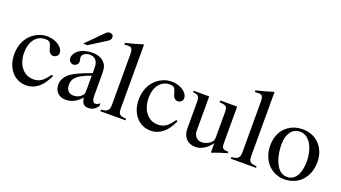

<svg xmlns="http://www.w3.org/2000/svg" viewBox="-57 -1182 3002 1690"><g transform="rotate(20 1444.0 -336.5)"><path d="M398 -156C350 -86 314 -62 257 -62C165 -62 102 -142 102 -257C102 -361 157 -431 238 -431C274 -431 287 -420 297 -383L303 -361C311 -332 329 -315 351 -315C377 -315 398 -334 398 -357C398 -413 328 -460 244 -460C197 -460 149 -442 109 -409C55 -364 25 -295 25 -212C25 -83 104 10 215 10C258 10 296 -4 330 -32C360 -56 380 -85 412 -147Z M563 -507H603L757 -604C778 -617 787 -630 787 -646C787 -666 774 -678 752 -678C737 -678 728 -673 710 -655ZM886 -66C869 -52 859 -47 843 -47C825 -47 812 -67 812 -113V-304C812 -365 808 -386 784 -415C760 -444 722 -460 666 -460C621 -460 579 -448 551 -430C516 -408 500 -376 500 -350C500 -323 522 -304 543 -304C569 -304 589 -326 589 -345C589 -366 583 -369 583 -387C583 -414 613 -436 653 -436C698 -436 731 -408 731 -346V-292C618 -250 581 -231 551 -211C512 -185 481 -146 481 -94C481 -28 524 10 586 10C629 10 678 -3 731 -63H732C737 -10 759 10 796 10C830 10 856 0 886 -38ZM731 -127C731 -98 725 -84 696 -64C679 -53 658 -48 638 -48C599 -48 569 -72 569 -125C569 -156 579 -180 603 -202C628 -225 669 -246 731 -268Z M1145 0V-15C1081 -19 1070 -32 1070 -87V-679L1065 -683C1013 -666 976 -656 907 -639V-623C923 -625 936 -625 944 -625C976 -625 986 -609 986 -561V-92C986 -37 972 -20 909 -15V0Z M1564 -156C1516 -86 1480 -62 1423 -62C1331 -62 1268 -142 1268 -257C1268 -361 1323 -431 1404 -431C1440 -431 1453 -420 1463 -383L1469 -361C1477 -332 1495 -315 1517 -315C1543 -315 1564 -334 1564 -357C1564 -413 1494 -460 1410 -460C1363 -460 1315 -442 1275 -409C1221 -364 1191 -295 1191 -212C1191 -83 1270 10 1381 10C1424 10 1462 -4 1496 -32C1526 -56 1546 -85 1578 -147Z M2090 -50H2084C2038 -50 2027 -61 2027 -107V-450H1869V-433C1929 -429 1943 -421 1943 -368V-137C1943 -102 1936 -93 1920 -79C1895 -57 1865 -48 1836 -48C1797 -48 1765 -81 1765 -127V-450H1619V-436C1667 -433 1681 -419 1681 -369V-118C1681 -41 1726 10 1803 10C1840 10 1897 -9 1946 -76H1948V6L1953 9C2003 -11 2039 -22 2090 -36Z M2367 0V-15C2303 -19 2292 -32 2292 -87V-679L2287 -683C2235 -666 2198 -656 2129 -639V-623C2145 -625 2158 -625 2166 -625C2198 -625 2208 -609 2208 -561V-92C2208 -37 2194 -20 2131 -15V0Z M2858 -231C2858 -369 2764 -460 2642 -460C2507 -460 2417 -367 2417 -228C2417 -89 2512 10 2633 10C2768 10 2858 -92 2858 -231ZM2768 -204C2768 -88 2724 -18 2650 -18C2614 -18 2582 -36 2560 -68C2523 -122 2507 -194 2507 -273C2507 -373 2554 -432 2623 -432C2666 -432 2694 -412 2718 -382C2750 -341 2768 -272 2768 -204Z"/></g></svg>

Font: STIXGeneral
Style: Regular
Weight: 400
Designer: MicroPress Inc., with final additions and corrections provided by Coen Hoffman, Elsevier (retired)
Version: Version 1.1.0